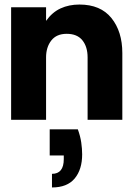

<svg xmlns="http://www.w3.org/2000/svg" viewBox="-20 -528 583 846"><path d="M29 0V-496H183V-436Q210 -474 247 -491Q284 -508 330 -508Q423 -508 471 -448.5Q519 -389 519 -294V0H366V-275Q366 -322 343 -350.5Q320 -379 274 -379Q229 -379 206 -349.5Q183 -320 183 -275V0ZM209 298V238Q261 238 261 173V157H199V42H323Q334 72 338 100Q342 128 342 152Q342 219 309 258.5Q276 298 209 298Z"/></svg>

Font: Rethink Sans ExtraBold
Style: Regular
Weight: 800
Designer: The Rethink Sans project authors (Hans Thiessen). DM Sans designed by Colophon Foundry.
Foundry: Rethink Communications LLC
Version: Version 1.001